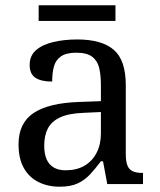

<svg xmlns="http://www.w3.org/2000/svg" viewBox="-20 -695 603 725"><path d="M205 10Q161 10 125.5 -7.5Q90 -25 70 -60.5Q50 -96 50 -150Q50 -230 106.5 -268Q163 -306 278 -310L361 -313V-373Q361 -409 355 -436.5Q349 -464 329 -480Q309 -496 268 -496Q230 -496 210 -482Q190 -468 183.5 -443.5Q177 -419 177 -387Q135 -387 113.5 -401.5Q92 -416 92 -450Q92 -485 116.5 -506Q141 -527 182 -536.5Q223 -546 272 -546Q364 -546 409.5 -507Q455 -468 455 -373V-114Q455 -86 461 -70.5Q467 -55 481 -48.5Q495 -42 517 -42H520V0H385L369 -86H361Q340 -58 320 -36.5Q300 -15 273.5 -2.5Q247 10 205 10ZM228 -52Q269 -52 298.5 -69Q328 -86 344.5 -117.5Q361 -149 361 -191V-272L297 -269Q240 -267 207.5 -252Q175 -237 161 -210.5Q147 -184 147 -145Q147 -114 156 -93.5Q165 -73 183 -62.5Q201 -52 228 -52ZM126 -616V-675H416V-616Z"/></svg>

Font: Noto Rashi Hebrew
Style: Regular
Weight: 400
Version: Version 1.006